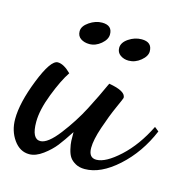

<svg xmlns="http://www.w3.org/2000/svg" viewBox="-82 -547 644 655"><g transform="rotate(15 240.5 -219.0)"><path d="M278 -273Q338 -263 338 -239Q338 -237 322 -201.5Q306 -166 290.5 -120Q275 -74 275 -46Q275 -11 302 -11Q335 -11 383.5 -55.5Q432 -100 467 -171L482 -159Q448 -78 388 -24Q328 30 272 30Q253 30 239.5 22.5Q226 15 219 5Q212 -5 208 -22Q204 -39 203.5 -51Q203 -63 203 -82Q181 -48 165 -27.5Q149 -7 124 11.5Q99 30 76 30Q43 30 21 -1Q-1 -32 -1 -74Q-1 -131 32 -214.5Q65 -298 90 -298Q111 -298 137 -272Q116 -241 93.5 -183Q71 -125 71 -83Q71 -23 101 -23Q127 -23 165 -72.5Q203 -122 229.5 -173Q256 -224 278 -273ZM177 -386Q159 -386 146.5 -394.5Q134 -403 134 -420Q134 -438 156 -453Q178 -468 201 -468Q237 -468 237 -436Q237 -418 218 -402Q199 -386 177 -386ZM321 -366Q304 -366 291.5 -375Q279 -384 279 -400Q279 -419 300.5 -433.5Q322 -448 346 -448Q383 -448 383 -415Q383 -398 363.5 -382Q344 -366 321 -366Z"/></g></svg>

Font: Dancing Script
Style: Bold
Weight: 700
Designer: Pablo Impallari
Foundry: Pablo Impallari. www.impallari.com Igino Marini. www.ikern.com
Version: Version 1.002